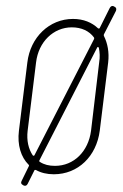

<svg xmlns="http://www.w3.org/2000/svg" viewBox="-20 -572 408 639"><path d="M362 -549 359 -551C353 -554 348 -551 345 -545L312 -479C311 -477 309 -476 306 -478C286 -497 258 -509 223 -509C144 -509 81 -448 71 -364L43 -137C37 -89 50 -49 75 -24C77 -23 77 -22 76 -19L52 30C49 36 50 40 55 43L58 45C64 48 69 46 72 40L94 -4C95 -7 97 -7 100 -6C116 3 136 8 159 8C240 8 301 -52 312 -137L340 -364C344 -398 338 -428 326 -452C325 -454 325 -456 326 -458L366 -536C368 -542 367 -547 362 -549ZM72 -137 100 -364C108 -433 158 -481 219 -481C251 -481 277 -469 293 -447C293 -446 294 -444 293 -442L95 -56C94 -53 91 -53 89 -55C75 -76 68 -104 72 -137ZM310 -364 283 -137C274 -68 226 -20 163 -20C143 -20 127 -24 113 -33C111 -34 110 -35 111 -38L303 -413C304 -416 307 -417 309 -413C312 -398 313 -382 310 -364Z"/></svg>

Font: Barlow Condensed Thin
Style: Italic
Weight: 250
Width: 3
Italic angle: -7°
Designer: Jeremy Tribby
Foundry: Tribby Type
Version: Version 1.422;hotconv 1.0.109;makeotfexe 2.5.65596